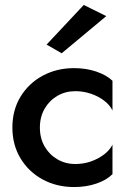

<svg xmlns="http://www.w3.org/2000/svg" viewBox="-20 -745 524 775"><path d="M141 -230Q141 -273 160 -306Q179 -339 211.5 -358Q244 -377 284 -377Q316 -377 346 -367Q376 -357 399.5 -339.5Q423 -322 434 -299V-419Q410 -442 369 -456Q328 -470 279 -470Q209 -470 152.5 -439.5Q96 -409 63 -355Q30 -301 30 -230Q30 -160 63 -105.5Q96 -51 152.5 -20.5Q209 10 279 10Q328 10 369 -4Q410 -18 434 -42V-161Q423 -139 400 -121.5Q377 -104 347.5 -93.5Q318 -83 284 -83Q244 -83 211.5 -102Q179 -121 160 -154Q141 -187 141 -230ZM409 -680 318 -725 168 -565 229 -530Z"/></svg>

Font: Jost Medium
Style: Regular
Weight: 500
Version: Version 3.710